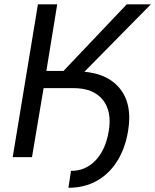

<svg xmlns="http://www.w3.org/2000/svg" viewBox="-20 -748 738 914"><path d="M224.1 -328.6 236.8 -408.2H341.8Q479 -408.2 545.7 -332.3Q612.3 -256.3 589.4 -122.6Q575.2 -39.1 536.6 21.2Q498 81.5 439.2 113.8Q380.4 146 305.7 146L317.9 65.4Q386.7 65.9 434.6 15.9Q482.4 -34.2 497.6 -123Q513.7 -217.8 469 -273.2Q424.3 -328.6 328.6 -328.6ZM40.5 0 160.6 -727.5H252.4L200.7 -410.2H282.2L583.5 -727.5H698.2L305.2 -328.6H187.5L132.3 0Z"/></svg>

Font: Inter 17pt
Style: Italic
Weight: 400
Italic angle: -9.3988°
Version: Version 4.001;git-66647c0bb